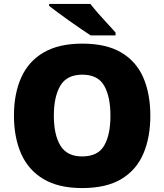

<svg xmlns="http://www.w3.org/2000/svg" viewBox="-20 -1040 837 977"><path d="M745 -451Q745 -341 709.5 -258Q674 -175 597.5 -129Q521 -83 398 -83Q278 -83 201 -129Q124 -175 87.5 -258Q51 -341 51 -452Q51 -563 88 -645.5Q125 -728 202 -773Q279 -818 399 -818Q521 -818 597.5 -772.5Q674 -727 709.5 -644.5Q745 -562 745 -451ZM254 -451Q254 -354 287.5 -299Q321 -244 398 -244Q478 -244 510 -299Q542 -354 542 -451Q542 -548 510 -604Q478 -660 399 -660Q320 -660 287 -604Q254 -548 254 -451ZM440 -1020Q457 -998 480.5 -971Q504 -944 528 -918.5Q552 -893 568 -874V-860H441Q421 -873 392.5 -892.5Q364 -912 333.5 -933.5Q303 -955 275.5 -975.5Q248 -996 230 -1010V-1020Z"/></svg>

Font: Noto Sans Kannada UI Black
Style: Regular
Weight: 900
Designer: Jelle Bosma - Monotype Design Team
Foundry: Monotype Imaging Inc.
Version: Version 2.005; ttfautohint (v1.8.4.7-5d5b)